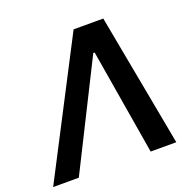

<svg xmlns="http://www.w3.org/2000/svg" viewBox="-148 -858 1000 989"><g transform="rotate(-20 351.5 -363.5)"><path d="M355.8 -727.3H518.5L654.1 0H513.5L416.9 -578.1H409.4L119.7 0H-21Z"/></g></svg>

Font: Inter P Semi Bold
Style: Italic
Weight: 600
Italic angle: 9.39999°
Designer: Rasmus Andersson
Foundry: rsms
Version: Version 3.018;git-588b23468